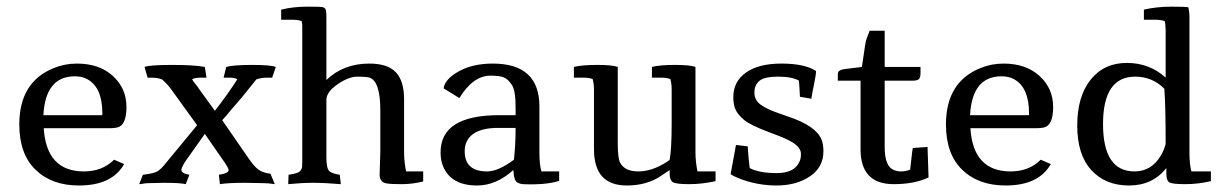

<svg xmlns="http://www.w3.org/2000/svg" viewBox="-20 -557 3721 585"><path d="M290.8 -206.1Q291.8 -207.1 291.8 -208.2V-212.2Q291.8 -289.8 246.9 -315.3Q230.6 -324.5 208.2 -324.5Q118.4 -324.5 112.2 -206.1ZM113.3 -166.3Q121.4 -34.7 235.7 -34.7Q291.8 -34.7 327.6 -70.4L358.2 -57.1Q321.4 8.2 220.4 8.2Q137.8 8.2 88.3 -39.8Q38.8 -87.8 38.8 -177.6Q38.8 -308.2 144.9 -350Q177.6 -363.3 214.3 -363.3Q282.7 -363.3 324 -325.5Q365.3 -287.8 365.3 -231.1Q365.3 -174.5 336.7 -168.4Q326.5 -166.3 313.3 -166.3Z M703.1 -315.3Q695.9 -320.4 679.6 -320.4H661.2L669.4 -353.1Q691.8 -359.2 748 -359.2Q804.1 -359.2 820.4 -353.1L809.2 -320.4H793.9Q776.5 -320.4 761.2 -315.3L719.4 -263.3Q711.2 -253.1 702 -242.9Q692.9 -232.7 684.7 -223Q676.5 -213.3 669.4 -204.6Q662.2 -195.9 657.1 -190.8L736.7 -75.5Q754.1 -50 767.3 -40.3Q780.6 -30.6 804.1 -27.6L817.3 4.1Q799 1 779.6 1L727.6 0Q674.5 0 650 4.1L646.9 -24.5Q676.5 -28.6 676.5 -38.8Q676.5 -45.9 655.1 -75.5L604.1 -149L557.1 -82.7Q532.7 -50 532.7 -39.3Q532.7 -28.6 557.1 -24.5L545.9 4.1Q529.6 0 479.6 0L434.7 1Q424.5 1 416.3 2.6Q408.2 4.1 404.1 4.1L415.3 -24.5Q451 -28.6 461.7 -36.2Q472.4 -43.9 479.6 -53.1Q486.7 -62.2 498 -75.5L580.6 -175.5L501 -285.7Q488.8 -302 473.5 -315.3Q458.2 -320.4 440.8 -320.4H429.6L420.4 -353.1Q436.7 -359.2 504.1 -359.2Q571.4 -359.2 604.1 -353.1L609.2 -320.4H590.8Q573.5 -320.4 565.3 -315.3Q569.4 -308.2 575.5 -301Q581.6 -293.9 586.7 -285.7L634.7 -219.4Q671.4 -266.3 703.1 -315.3Z M1211.2 -91.8Q1211.2 -65.3 1217.3 -34.7H1269.4V-4.1Q1236.7 4.1 1204.1 4.1Q1171.4 4.1 1159.2 2Q1136.7 -1 1136.7 -24.5L1138.8 -95.9V-220.4Q1138.8 -309.2 1106.1 -320.4Q1094.9 -323.5 1068.9 -323.5Q1042.9 -323.5 1009.7 -301Q976.5 -278.6 974.5 -255.1V-77.6Q974.5 -48 981.1 -38.3Q987.8 -28.6 1015.3 -24.5L1018.4 4.1Q969.4 0 934.2 0Q899 0 858.2 4.1L859.2 -24.5Q887.8 -28.6 893.9 -35.2Q900 -41.8 900.5 -49.5Q901 -57.1 901 -68.4V-477.6Q901 -485.7 899 -492.9Q886.7 -496.9 870.4 -496.9H836.7V-527.6Q873.5 -536.7 914.8 -536.7Q956.1 -536.7 961.7 -535.7Q967.3 -534.7 970.9 -530.6Q974.5 -526.5 974.5 -504.1V-313.3Q1026.5 -363.3 1105.1 -363.3Q1161.2 -363.3 1186.2 -336.7Q1211.2 -310.2 1211.2 -254.1Z M1395.9 -95.9Q1395.9 -34.7 1464.3 -34.7Q1498 -34.7 1545.9 -70.4Q1551 -116.3 1551 -167.3H1496.9Q1448 -167.3 1421.9 -149Q1395.9 -130.6 1395.9 -95.9ZM1623.5 -91.8Q1623.5 -55.1 1629.6 -34.7H1683.7V-6.1Q1644.9 7.1 1572.4 4.1Q1554.1 2 1549.5 -9.2Q1544.9 -20.4 1544.9 -32.7L1543.9 -38.8Q1491.8 8.2 1433.7 8.2Q1355.1 8.2 1330.6 -49Q1322.4 -67.3 1322.4 -92.9Q1322.4 -206.1 1501 -206.1H1551V-229.6Q1551 -280.6 1539.8 -298Q1528.6 -315.3 1515.8 -320.9Q1503.1 -326.5 1474.5 -326.5Q1421.4 -326.5 1379.6 -258.2L1331.6 -287.8Q1335.7 -316.3 1378.1 -339.8Q1420.4 -363.3 1481.6 -363.3Q1623.5 -363.3 1623.5 -232.7Z M1966.3 -353.1Q1990.8 -359.2 2036.7 -359.2Q2082.7 -359.2 2099 -353.1V-91.8Q2099 -65.3 2105.1 -34.7H2160.2V-5.1Q2119.4 4.1 2079.6 4.1Q2039.8 4.1 2030.1 -2Q2020.4 -8.2 2020.4 -27.6V-38.8L1992.9 -20.4Q1950 8.2 1889.8 8.2Q1789.8 8.2 1789.8 -102V-283.7Q1789.8 -302 1785.7 -316.3Q1773.5 -320.4 1757.1 -320.4H1728.6V-353.1Q1753.1 -359.2 1799.5 -359.2Q1845.9 -359.2 1862.2 -353.1V-120.4Q1862.2 -75.5 1869.4 -61.2Q1883.7 -34.7 1925 -34.7Q1966.3 -34.7 2011.2 -63.3Q2020.4 -69.4 2020.4 -70.4Q2026.5 -104.1 2026.5 -181.6V-283.7Q2026.5 -303.1 2022.4 -316.3Q2010.2 -320.4 1993.9 -320.4H1966.3Z M2466.3 -340.8Q2466.3 -328.6 2460.7 -302.6Q2455.1 -276.5 2452 -256.1L2417.3 -262.2Q2416.3 -277.6 2415.8 -290.3Q2415.3 -303.1 2414.3 -311.2Q2392.9 -323.5 2351 -323.5Q2309.2 -323.5 2293.9 -310.7Q2278.6 -298 2278.6 -275Q2278.6 -252 2297.4 -238.3Q2316.3 -224.5 2349 -213.3L2383.7 -201Q2465.3 -173.5 2482.7 -132.7Q2488.8 -118.4 2488.8 -95.9Q2488.8 -46.9 2447.4 -19.4Q2406.1 8.2 2345.9 8.2Q2285.7 8.2 2229.6 -14.3Q2214.3 -20.4 2206.1 -26.5L2222.4 -115.3L2258.2 -111.2Q2260.2 -75.5 2264.3 -44.9Q2292.9 -29.6 2346.4 -29.6Q2400 -29.6 2415.3 -63.3Q2420.4 -72.4 2420.4 -87.8Q2420.4 -103.1 2405.1 -115.8Q2389.8 -128.6 2353.1 -142.9L2323.5 -154.1Q2266.3 -175.5 2246.9 -191.8Q2227.6 -208.2 2220.9 -223.5Q2214.3 -238.8 2214.3 -261.2Q2214.3 -308.2 2252.6 -335.7Q2290.8 -363.3 2361.2 -363.3Q2431.6 -363.3 2466.3 -340.8Z M2703.1 4.1Q2602 4.1 2602 -102V-311.2H2532.7V-329.6Q2532.7 -337.8 2536.7 -340.8Q2540.8 -343.9 2549 -345.9L2606.1 -353.1L2615.3 -415.3Q2618.4 -436.7 2623.5 -446.9L2629.6 -463.3H2675.5V-353.1H2784.7V-334.7Q2784.7 -320.4 2779.6 -315.8Q2774.5 -311.2 2761.2 -311.2H2675.5V-109.2Q2675.5 -49 2704.1 -38.8Q2713.3 -34.7 2725.5 -34.7Q2737.8 -34.7 2753.1 -39.8Q2754.1 -51 2755.6 -62.2Q2757.1 -73.5 2758.2 -84.7Q2759.2 -95.9 2761.2 -106.1L2806.1 -109.2L2809.2 -16.3Q2766.3 4.1 2703.1 4.1Z M3114.3 -206.1Q3115.3 -207.1 3115.3 -208.2V-212.2Q3115.3 -289.8 3070.4 -315.3Q3054.1 -324.5 3031.6 -324.5Q2941.8 -324.5 2935.7 -206.1ZM2936.7 -166.3Q2944.9 -34.7 3059.2 -34.7Q3115.3 -34.7 3151 -70.4L3181.6 -57.1Q3144.9 8.2 3043.9 8.2Q2961.2 8.2 2911.7 -39.8Q2862.2 -87.8 2862.2 -177.6Q2862.2 -308.2 2968.4 -350Q3001 -363.3 3037.8 -363.3Q3106.1 -363.3 3147.4 -325.5Q3188.8 -287.8 3188.8 -231.1Q3188.8 -174.5 3160.2 -168.4Q3150 -166.3 3136.7 -166.3Z M3438.8 -323.5Q3340.8 -323.5 3340.8 -179.1Q3340.8 -34.7 3436.7 -34.7Q3488.8 -34.7 3517.3 -83.7Q3526.5 -99 3531.6 -118.4Q3531.6 -233.7 3527.6 -286.7Q3490.8 -323.5 3438.8 -323.5ZM3465.3 -527.6Q3504.1 -536.7 3548.5 -536.7Q3592.9 -536.7 3601 -534.7Q3604.1 -516.3 3604.1 -508.2V-91.8Q3604.1 -55.1 3610.2 -34.7H3669.4V-5.1Q3630.6 4.1 3591.8 4.1Q3553.1 4.1 3543.4 -1Q3533.7 -6.1 3533.7 -28.6V-44.9Q3491.8 8.2 3419.9 8.2Q3348 8.2 3305.1 -38.8Q3262.2 -85.7 3262.2 -174.5Q3262.2 -263.3 3303.1 -314.3Q3343.9 -365.3 3413.3 -365.3Q3482.7 -365.3 3531.6 -320.4V-463.3Q3531.6 -481.6 3528.6 -492.9Q3516.3 -496.9 3499 -496.9H3465.3Z"/></svg>

Font: Suravaram
Style: Regular
Weight: 400
Designer: Purushoth Kumar Guthula
Foundry: SiliconAndhra, USA.
Version: Version 1.0.4; ttfautohint (v1.2.42-39fb)